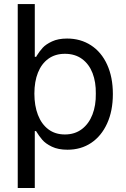

<svg xmlns="http://www.w3.org/2000/svg" viewBox="-20 -727 619 946"><path d="M151.4 -707V-406.2L128.9 -270.5L151.4 -99.6V199.2H67.4V-707ZM160.2 -451.2Q174.8 -474.6 190.4 -491.7Q206.1 -508.8 236.3 -522.9Q266.6 -537.1 310.5 -537.1Q377 -537.1 428.2 -503.9Q479.5 -470.7 507.8 -408.7Q536.1 -346.7 536.1 -263.7Q536.1 -180.7 507.8 -118.7Q479.5 -56.6 429.2 -22.9Q378.9 10.7 312.5 10.7Q266.6 10.7 235.4 -4.4Q204.1 -19.5 188 -38.6Q171.9 -57.6 158.2 -80.1V-81.1H117.2V-447.3H158.2Q159.2 -448.2 159.7 -449.2Q160.2 -450.2 160.2 -451.2ZM299.8 -461.9Q252 -461.9 218.3 -437.5Q184.6 -413.1 167 -369.1Q149.4 -325.2 149.4 -265.6Q149.4 -206.1 167 -160.6Q184.6 -115.2 218.3 -89.8Q252 -64.5 299.8 -64.5Q348.6 -64.5 383.3 -90.8Q418 -117.2 435.5 -162.6Q453.1 -208 452.1 -265.6Q453.1 -322.3 436 -366.7Q418.9 -411.1 384.3 -436.5Q349.6 -461.9 299.8 -461.9Z"/></svg>

Font: Pretendard JP Variable
Style: Regular
Weight: 400
Designer: Base glyphs from Inter by Rasmus Andersson; Hangul glyphs from Noto Sans CJK(Source Han Sans) by Jang Soo-young and Kang
Foundry: Kil Hyung-jin
Version: Version 1.307;Glyphs 3.2 (3192)